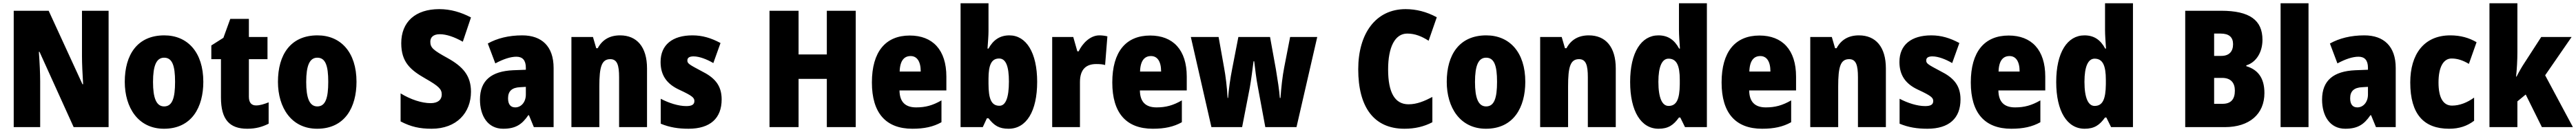

<svg xmlns="http://www.w3.org/2000/svg" viewBox="-20 -780 15775 810"><path d="M645 0V-714H482V-436C482 -391 485 -327 489 -263H485L278 -714H64V0H226V-281C226 -325 223 -393 218 -462H222L431 0Z M1225 -278C1225 -460 1128 -563 986 -563C821 -563 744 -444 744 -278C744 -120 826 10 984 10C1155 10 1225 -123 1225 -278ZM917 -277C917 -378 938 -426 985 -426C1035 -426 1052 -377 1052 -278C1052 -178 1035 -127 985 -127C937 -127 917 -179 917 -277Z M1548 -133C1519 -133 1504 -151 1504 -187V-417H1618V-553H1504V-664H1390L1348 -548L1274 -501V-417H1333V-182C1333 -46 1386 10 1494 10C1548 10 1587 -2 1625 -21V-152C1597 -141 1572 -133 1548 -133Z M2163 -278C2163 -460 2066 -563 1924 -563C1759 -563 1682 -444 1682 -278C1682 -120 1764 10 1922 10C2093 10 2163 -123 2163 -278ZM1855 -277C1855 -378 1876 -426 1923 -426C1973 -426 1990 -377 1990 -278C1990 -178 1973 -127 1923 -127C1875 -127 1855 -179 1855 -277Z M2864 -217C2864 -317 2813 -372 2722 -423C2633 -472 2615 -487 2615 -524C2615 -550 2632 -570 2673 -570C2713 -570 2761 -554 2814 -524L2864 -673C2803 -705 2739 -724 2670 -724C2523 -724 2437 -645 2437 -515C2437 -398 2494 -350 2585 -298C2667 -251 2685 -233 2685 -200C2685 -169 2663 -147 2617 -147C2563 -147 2495 -169 2433 -207V-35C2496 -2 2550 10 2623 10C2777 10 2864 -89 2864 -217Z M3178 -563C3095 -563 3024 -545 2967 -513L3013 -391C3063 -418 3107 -432 3142 -432C3180 -432 3200 -410 3200 -364V-352L3122 -349C2990 -343 2919 -287 2919 -169C2919 -70 2966 10 3061 10C3137 10 3176 -16 3215 -73H3219L3249 0H3370V-363C3370 -496 3297 -563 3178 -563ZM3166 -245 3200 -247V-200C3200 -153 3171 -121 3135 -121C3107 -121 3091 -139 3091 -177C3091 -220 3114 -243 3166 -245Z M3777 -563C3713 -563 3668 -536 3640 -484H3631L3611 -553H3479V0H3650V-250C3650 -370 3664 -417 3717 -417C3760 -417 3771 -379 3771 -306V0H3942V-360C3942 -493 3879 -563 3777 -563Z M4399 -170C4399 -259 4353 -305 4277 -343C4200 -384 4189 -390 4189 -409C4189 -426 4202 -434 4227 -434C4263 -434 4309 -416 4348 -393L4392 -516C4334 -547 4281 -563 4220 -563C4098 -563 4025 -505 4025 -400C4025 -318 4063 -265 4138 -230C4220 -192 4232 -180 4232 -160C4232 -138 4216 -129 4182 -129C4134 -129 4075 -148 4026 -174V-21C4081 2 4135 10 4196 10C4330 10 4399 -55 4399 -170Z M5220 0V-714H5043V-446H4870V-714H4692V0H4870V-296H5043V0Z M5551 -562C5403 -562 5319 -463 5319 -274C5319 -86 5405 10 5567 10C5640 10 5695 -2 5745 -30V-164C5691 -133 5647 -121 5590 -121C5522 -121 5489 -156 5488 -225H5775V-310C5775 -474 5691 -562 5551 -562ZM5556 -436C5594 -436 5618 -405 5618 -341H5489C5491 -410 5518 -436 5556 -436Z M6033 -588V-760H5862V0H5998L6023 -54H6033C6068 -9 6098 10 6156 10C6265 10 6331 -97 6331 -278C6331 -457 6264 -563 6161 -563C6103 -563 6062 -535 6033 -482H6027C6030 -526 6033 -562 6033 -588ZM6098 -421C6139 -421 6158 -374 6158 -280C6158 -180 6138 -131 6100 -131C6051 -131 6033 -172 6033 -267V-297C6033 -383 6052 -421 6098 -421Z M6712 -563C6655 -563 6608 -513 6585 -465H6577L6552 -553H6423V0H6593V-276C6593 -357 6633 -387 6693 -387C6718 -387 6734 -385 6747 -381L6761 -557C6744 -561 6728 -563 6712 -563Z M7023 -562C6875 -562 6791 -463 6791 -274C6791 -86 6877 10 7039 10C7112 10 7167 -2 7217 -30V-164C7163 -133 7119 -121 7062 -121C6994 -121 6961 -156 6960 -225H7247V-310C7247 -474 7163 -562 7023 -562ZM7028 -436C7066 -436 7090 -405 7090 -341H6961C6963 -410 6990 -436 7028 -436Z M7683 -243 7728 0H7919L8046 -553H7880L7844 -368C7833 -313 7825 -239 7821 -179H7817C7814 -224 7803 -293 7793 -354L7757 -553H7563L7525 -357C7514 -302 7504 -232 7500 -179H7497C7494 -240 7485 -316 7475 -368L7442 -553H7272L7398 0H7586L7633 -242C7641 -287 7650 -357 7656 -404H7660C7665 -362 7673 -293 7683 -243Z M8597 -574C8645 -574 8686 -557 8728 -530L8778 -674C8716 -708 8651 -724 8587 -724C8404 -724 8297 -574 8297 -355C8297 -125 8391 10 8580 10C8644 10 8700 -3 8751 -30V-185C8703 -160 8657 -140 8605 -140C8521 -140 8480 -212 8480 -354C8480 -491 8522 -574 8597 -574Z M9320 -278C9320 -460 9223 -563 9081 -563C8916 -563 8839 -444 8839 -278C8839 -120 8921 10 9079 10C9250 10 9320 -123 9320 -278ZM9012 -277C9012 -378 9033 -426 9080 -426C9130 -426 9147 -377 9147 -278C9147 -178 9130 -127 9080 -127C9032 -127 9012 -179 9012 -277Z M9709 -563C9645 -563 9600 -536 9572 -484H9563L9543 -553H9411V0H9582V-250C9582 -370 9596 -417 9649 -417C9692 -417 9703 -379 9703 -306V0H9874V-360C9874 -493 9811 -563 9709 -563Z M10136 10C10196 10 10228 -13 10261 -59H10269L10298 0H10432V-760H10261V-595C10261 -566 10264 -525 10267 -482H10262C10233 -536 10193 -563 10135 -563C10030 -563 9962 -458 9962 -277C9962 -97 10029 10 10136 10ZM10197 -130C10159 -130 10135 -177 10135 -278C10135 -373 10158 -420 10197 -420C10247 -420 10266 -378 10266 -290V-263C10265 -170 10246 -130 10197 -130Z M10754 -562C10606 -562 10522 -463 10522 -274C10522 -86 10608 10 10770 10C10843 10 10898 -2 10948 -30V-164C10894 -133 10850 -121 10793 -121C10725 -121 10692 -156 10691 -225H10978V-310C10978 -474 10894 -562 10754 -562ZM10759 -436C10797 -436 10821 -405 10821 -341H10692C10694 -410 10721 -436 10759 -436Z M11363 -563C11299 -563 11254 -536 11226 -484H11217L11197 -553H11065V0H11236V-250C11236 -370 11250 -417 11303 -417C11346 -417 11357 -379 11357 -306V0H11528V-360C11528 -493 11465 -563 11363 -563Z M11985 -170C11985 -259 11939 -305 11863 -343C11786 -384 11775 -390 11775 -409C11775 -426 11788 -434 11813 -434C11849 -434 11895 -416 11934 -393L11978 -516C11920 -547 11867 -563 11806 -563C11684 -563 11611 -505 11611 -400C11611 -318 11649 -265 11724 -230C11806 -192 11818 -180 11818 -160C11818 -138 11802 -129 11768 -129C11720 -129 11661 -148 11612 -174V-21C11667 2 11721 10 11782 10C11916 10 11985 -55 11985 -170Z M12280 -562C12132 -562 12048 -463 12048 -274C12048 -86 12134 10 12296 10C12369 10 12424 -2 12474 -30V-164C12420 -133 12376 -121 12319 -121C12251 -121 12218 -156 12217 -225H12504V-310C12504 -474 12420 -562 12280 -562ZM12285 -436C12323 -436 12347 -405 12347 -341H12218C12220 -410 12247 -436 12285 -436Z M12745 10C12805 10 12837 -13 12870 -59H12878L12907 0H13041V-760H12870V-595C12870 -566 12873 -525 12876 -482H12871C12842 -536 12802 -563 12744 -563C12639 -563 12571 -458 12571 -277C12571 -97 12638 10 12745 10ZM12806 -130C12768 -130 12744 -177 12744 -278C12744 -373 12767 -420 12806 -420C12856 -420 12875 -378 12875 -290V-263C12874 -170 12855 -130 12806 -130Z M13581 -714H13361V0H13604C13754 0 13846 -80 13846 -209C13846 -304 13804 -353 13735 -374V-379C13790 -395 13834 -453 13834 -536C13834 -656 13756 -714 13581 -714ZM13582 -437H13538V-574H13578C13629 -574 13654 -552 13654 -509C13654 -464 13630 -437 13582 -437ZM13538 -302H13587C13641 -302 13665 -271 13665 -224C13665 -172 13642 -143 13590 -143H13538Z M14116 0V-760H13945V0Z M14458 -563C14375 -563 14304 -545 14247 -513L14293 -391C14343 -418 14387 -432 14422 -432C14460 -432 14480 -410 14480 -364V-352L14402 -349C14270 -343 14199 -287 14199 -169C14199 -70 14246 10 14341 10C14417 10 14456 -16 14495 -73H14499L14529 0H14650V-363C14650 -496 14577 -563 14458 -563ZM14446 -245 14480 -247V-200C14480 -153 14451 -121 14415 -121C14387 -121 14371 -139 14371 -177C14371 -220 14394 -243 14446 -245Z M14977 10C15039 10 15088 -7 15130 -39V-181C15087 -150 15041 -132 14995 -132C14942 -132 14912 -178 14912 -274C14912 -370 14943 -421 14992 -421C15028 -421 15061 -410 15098 -388L15145 -521C15099 -548 15047 -563 14984 -563C14823 -563 14739 -447 14739 -274C14739 -78 14823 10 14977 10Z M15395 -459V-760H15224V0H15395V-158L15446 -200L15545 0H15735L15565 -318L15727 -553H15541L15437 -392C15423 -371 15404 -338 15390 -310H15387C15392 -357 15395 -410 15395 -459Z"/></svg>

Font: Noto Sans Hebrew Condensed Black
Style: Regular
Weight: 900
Width: 3
Designer: Monotype Design Team
Foundry: Monotype Imaging Inc.
Version: Version 2.004